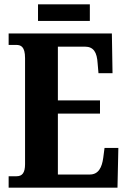

<svg xmlns="http://www.w3.org/2000/svg" viewBox="-20 -869 590 889"><path d="M156 -772H396V-849H156ZM20 0H524L528 -184H464L458 -138C452 -94 436 -61 396 -61H248V-343H443V-404H248V-653H373C414 -653 429 -626 432 -576L436 -530H501L498 -714H20V-661H55C76 -661 96 -654 96 -600V-109C96 -69 83 -53 57 -53H20Z"/></svg>

Font: Noto Serif Bengali ExtraCondensed ExtraBold
Style: Regular
Weight: 800
Width: 2
Designer: Juan Bruce, Universal Thirst, Indian Type Foundry and the Monotype Design Team.
Foundry: Monotype Imaging Inc.
Version: Version 2.003